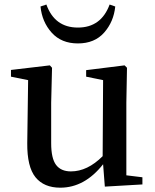

<svg xmlns="http://www.w3.org/2000/svg" viewBox="-20 -829 695 863"><path d="M472.7 -808.6 498 -799.8Q491.2 -731.4 448.2 -682.6Q405.3 -633.8 330.1 -633.8Q255.9 -633.8 212.4 -682.1Q168.9 -730.5 162.1 -799.8L188.5 -808.6Q225.6 -705.1 330.1 -705.1Q434.6 -705.1 472.7 -808.6ZM547.9 -41 620.1 -32.2V0L451.2 9.8L443.4 -90.8Q360.4 14.6 251 14.6Q177.7 14.6 139.6 -32.2Q101.6 -79.1 102.5 -185.5L106.4 -468.8L29.3 -484.4V-514.6L204.1 -535.2L213.9 -524.4L210 -367.2V-185.5Q210 -117.2 231.9 -87.9Q253.9 -58.6 298.8 -58.6Q373 -58.6 441.4 -127L443.4 -468.8L367.2 -484.4V-513.7L540 -535.2L550.8 -524.4L547.9 -367.2Z"/></svg>

Font: GenYoMin TW TTF SemiBold
Style: Regular
Weight: 600
Version: Version 1.300